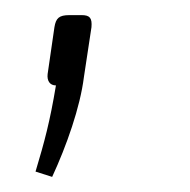

<svg xmlns="http://www.w3.org/2000/svg" viewBox="-20 -114 251 254"><path d="M88 -94H72C58 -94 54 -90 52 -78L43 -16C42 -7 46 -1 54 -1C46 47 39 73 27 113L49 120C68 79 86 28 91 -12L101 -78C102 -90 99 -94 88 -94Z"/></svg>

Font: Exo 2 Extra Light
Style: Italic
Weight: 250
Italic angle: -8°
Designer: Natanael Gama
Version: Version 1.001;PS 001.001;hotconv 1.0.88;makeotf.lib2.5.64775